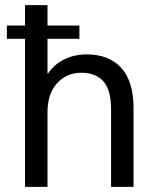

<svg xmlns="http://www.w3.org/2000/svg" viewBox="-20 -732 616 752"><path d="M503 -310V0H415V-303Q415 -380 385 -413.5Q355 -447 298 -447Q241 -447 203.5 -406Q166 -365 166 -291V0H78V-580H7V-632H78V-712H166V-632H291V-580H166V-444H168Q193 -481 233 -500Q273 -519 319 -519Q407 -519 455 -466Q503 -413 503 -310Z"/></svg>

Font: CST
Style: Regular
Weight: 400
Version: Version 1.00